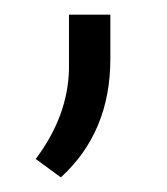

<svg xmlns="http://www.w3.org/2000/svg" viewBox="-20 -112 231 265"><path d="M64 132.8C109.4 91.3 132.3 37.1 132.3 -30.8V-91.8H75.2V-16.1C74.2 26.4 59.1 67.9 29.3 107.4Z"/></svg>

Font: Shabnam Thin
Style: Regular
Weight: 100
Foundry: DejaVu fonts team - Redesigned by Saber Rastikerdar - Based on Vazir font
Version: Version 5.0.1